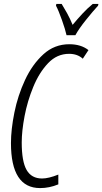

<svg xmlns="http://www.w3.org/2000/svg" viewBox="-20 -951 523 981"><path d="M365 -771Q383 -804 419.5 -849.5Q456 -895 481 -922L483 -931H454Q427 -909 401 -881Q375 -853 351 -824Q338 -856 322.5 -884Q307 -912 295 -931H268L266 -922Q279 -898 296.5 -848.5Q314 -799 320 -771ZM278 -9V-59Q228 -39 195 -39Q141 -39 116 -82.5Q91 -126 91 -223Q91 -281 105.5 -357.5Q120 -434 150 -507Q180 -580 225.5 -628Q271 -676 333 -676Q376 -676 403 -651L432 -695Q394 -725 334 -725Q258 -725 201.5 -673.5Q145 -622 108 -542.5Q71 -463 53.5 -376Q36 -289 36 -220Q36 10 185 10Q232 10 278 -9Z"/></svg>

Font: Noto Sans Display Condensed Light
Style: Italic
Weight: 300
Width: 3
Designer: Monotype Design team
Foundry: Monotype Imaging Inc.
Version: 1.000